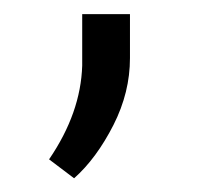

<svg xmlns="http://www.w3.org/2000/svg" viewBox="-20 -120 313 277"><path d="M86.9 137.2C108.4 118.2 127.4 92.3 143.6 60.5C159.7 28.8 167.5 -3.4 167.5 -36.1V-99.6H98.6V-25.4C97.2 20 81.5 64.9 50.8 109.9Z"/></svg>

Font: Shabnam FD Light
Style: Regular
Weight: 300
Foundry: DejaVu fonts team - Redesigned by Saber Rastikerdar - Based on Vazir font
Version: Version 5.00;October 20, 2019;FontCreator 12.0.0.2547 64-bit